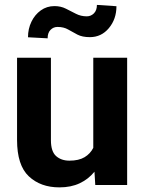

<svg xmlns="http://www.w3.org/2000/svg" viewBox="-20 -768 600 797"><path d="M375.5 0 372.1 -55.2Q347.2 -24.4 311 -7.3Q274.9 9.8 226.6 9.8Q148.4 9.8 99.6 -36.1Q50.8 -82 50.8 -187V-528.3H191.4V-186Q191.4 -139.2 212.9 -120.1Q234.4 -101.1 268.1 -101.1Q307.1 -101.1 331.1 -115.5Q355 -129.9 367.2 -154.3V-528.3H507.8V0ZM382.3 -747.6 463.4 -742.2Q463.4 -689 432.1 -651.4Q400.9 -613.8 353 -613.8Q321.8 -613.8 301.5 -624.3Q281.2 -634.8 262.9 -645.5Q244.6 -656.2 218.8 -656.2Q201.7 -656.2 189.7 -644Q177.7 -631.8 177.7 -608.9L96.2 -613.3Q96.2 -648.4 110.4 -677.7Q124.5 -707 149.4 -724.9Q174.3 -742.7 206.1 -742.7Q232.4 -742.7 253.7 -731.9Q274.9 -721.2 295.4 -710.7Q315.9 -700.2 340.3 -700.2Q357.4 -700.2 369.9 -712.6Q382.3 -725.1 382.3 -747.6Z"/></svg>

Font: Vazirmatn RD FD
Style: Bold
Weight: 700
Designer: Saber Rastikerdar
Foundry: Saber Rastikerdar
Version: Version 33.003